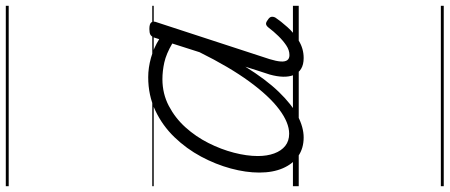

<svg xmlns="http://www.w3.org/2000/svg" viewBox="-464 -586 1550 662"><g transform="rotate(-90 311.0 -255.0)"><path d="M168 17Q131 17 104 -1.5Q77 -20 62 -54.5Q47 -89 47 -136Q47 -182 61 -234Q75 -286 102 -336.5Q129 -387 169 -428.5Q209 -470 261 -494.5Q313 -519 376 -519Q408 -519 442.5 -509.5Q477 -500 507 -481L512 -497Q516 -508 522.5 -511.5Q529 -515 542 -515Q560 -515 565 -508Q570 -501 565 -489L438 -100Q431 -77 430 -62Q429 -47 434.5 -39.5Q440 -32 452 -32Q469 -32 485.5 -43Q502 -54 518 -70.5Q534 -87 546 -103Q552 -111 558 -112.5Q564 -114 573 -107Q583 -101 584 -94Q585 -87 581 -80Q569 -62 548.5 -39Q528 -16 501 0.5Q474 17 442 17Q419 17 404.5 8Q390 -1 383.5 -17Q377 -33 377.5 -54Q378 -75 385 -100Q392 -120 398.5 -141.5Q405 -163 412 -184Q368 -113 325 -68.5Q282 -24 242.5 -3.5Q203 17 168 17ZM104 -141Q104 -109 113 -84.5Q122 -60 139 -46.5Q156 -33 181 -33Q219 -33 265 -67.5Q311 -102 361 -170.5Q411 -239 462 -342L492 -436Q456 -457 426.5 -463.5Q397 -470 369 -470Q319 -470 277 -448Q235 -426 203 -390.5Q171 -355 149 -311.5Q127 -268 115.5 -223.5Q104 -179 104 -141ZM0 490H622V500H0ZM0 -20H622V0H0ZM0 -505H622V-500H0ZM0 -1010H622V-1000H0Z"/></g></svg>

Font: Playwrite AU VIC Guides
Style: Regular
Weight: 400
Designer: Veronika Burian, José Scaglione
Foundry: TypeTogether
Version: Version 1.003